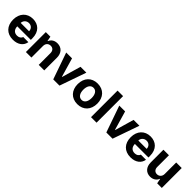

<svg xmlns="http://www.w3.org/2000/svg" viewBox="361 -2217 3718 3718"><g transform="rotate(45 2220.0 -358.0)"><path d="M308.9 10.7C449.9 10.7 540.1 -62.5 556.8 -169.4H415.8C402.7 -126.8 363.6 -102.3 311.4 -102.3C235.4 -102.3 189.6 -150.2 187.9 -234H559.3V-275.6C559.3 -460.9 447.1 -552.6 302.9 -552.6C142.4 -552.6 38.4 -438.6 38.4 -270.2C38.4 -97.3 141 10.7 308.9 10.7ZM187.9 -327.8C190.7 -390.3 238.3 -439.6 305.4 -439.6C371.1 -439.6 416.5 -392.8 416.9 -327.8Z M809.3 -315.3C809.3 -385.7 851.6 -426.8 912.6 -426.8C973.4 -426.8 1009.6 -387.1 1009.6 -320.3V0H1160.9V-347.3C1160.9 -474.4 1086.3 -552.6 972.7 -552.6C891.7 -552.6 833.1 -512.8 808.6 -449.2H802.2L783.7 -545.5H658V0H809.3Z M1768.5 -545.5H1608.3L1495.4 -155.2H1489.7L1376.4 -545.5H1216.6L1407.3 0H1577.8Z M2074.2 10.7C2239.7 10.7 2342.7 -102.6 2342.7 -270.6C2342.7 -439.6 2239.7 -552.6 2074.2 -552.6C1908.7 -552.6 1805.8 -439.6 1805.8 -270.6C1805.8 -102.6 1908.7 10.7 2074.2 10.7ZM1959.5 -271.7C1959.5 -366.8 1998.6 -437.1 2074.9 -437.1C2149.9 -437.1 2188.9 -366.8 2188.9 -271.7C2188.9 -176.5 2149.9 -106.5 2074.9 -106.5C1998.6 -106.5 1959.5 -176.5 1959.5 -271.7Z M2592.7 -727.3H2441.4V0H2592.7Z M3221.9 -545.5H3061.8L2948.9 -155.2H2943.2L2829.9 -545.5H2670.1L2860.8 0H3031.2Z M3529.8 10.7C3670.8 10.7 3761 -62.5 3777.7 -169.4H3636.7C3623.6 -126.8 3584.5 -102.3 3532.3 -102.3C3456.3 -102.3 3410.5 -150.2 3408.7 -234H3780.2V-275.6C3780.2 -460.9 3668 -552.6 3523.8 -552.6C3363.3 -552.6 3259.2 -438.6 3259.2 -270.2C3259.2 -97.3 3361.9 10.7 3529.8 10.7ZM3408.7 -327.8C3411.6 -390.3 3459.2 -439.6 3526.3 -439.6C3592 -439.6 3637.4 -392.8 3637.8 -327.8Z M4228.7 -232.2C4228.7 -159.1 4179 -120.7 4124.6 -120.7C4067.5 -120.7 4030.2 -160.9 4030.2 -225.1V-545.5H3878.9V-198.2C3878.9 -70.7 3953.8 7.1 4063.6 7.1C4145.6 7.1 4204.5 -35.2 4229 -99.1H4234.7L4253.2 0H4380V-545.5H4228.7Z"/></g></svg>

Font: GiG Sans
Style: Bold
Weight: 700
Designer: Andreas Faust
Version: Version 1.100;FEAKit 1.0